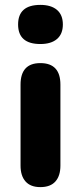

<svg xmlns="http://www.w3.org/2000/svg" viewBox="-20 -757 330 785"><path d="M145 8Q105 8 84.5 -15Q64 -38 64 -80V-411Q64 -499 145 -499Q227 -499 227 -411V-80Q227 -38 206.5 -15Q186 8 145 8ZM145 -577Q54 -577 54 -657Q54 -737 145 -737Q189 -737 213 -716.5Q237 -696 237 -657Q237 -618 213 -597.5Q189 -577 145 -577Z"/></svg>

Font: Chiron GoRound TC EB
Style: Regular
Weight: 700
Designer: Ryoko NISHIZUKA 西塚涼子 (kana, bopomofo & ideographs); Paul D. Hunt (Latin, Greek & Cyrillic); Sandoll Communications 산돌커뮤니
Foundry: Adobe
Version: Version 1.000;hotconv 1.1.1;makeotfexe 2.6.0